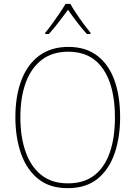

<svg xmlns="http://www.w3.org/2000/svg" viewBox="-20 -969 705 999"><path d="M605 -358Q605 -255 576.5 -171.5Q548 -88 488 -39Q428 10 332 10Q237 10 177 -39.5Q117 -89 88.5 -172.5Q60 -256 60 -359Q60 -471 92 -553.5Q124 -636 185.5 -680.5Q247 -725 336 -725Q425 -725 485 -680Q545 -635 575 -552.5Q605 -470 605 -358ZM86 -359Q86 -256 113.5 -178.5Q141 -101 195.5 -58Q250 -15 333 -15Q417 -15 471 -57Q525 -99 551.5 -176Q578 -253 578 -358Q578 -521 516 -610.5Q454 -700 336 -700Q252 -700 196.5 -657Q141 -614 113.5 -537.5Q86 -461 86 -359ZM346 -949Q358 -927 377.5 -898Q397 -869 417 -842Q437 -815 451 -798V-792H432Q407 -819 380.5 -854Q354 -889 334 -918Q313 -890 286 -854.5Q259 -819 234 -792H215V-798Q231 -817 251 -844.5Q271 -872 290 -900Q309 -928 321 -949Z"/></svg>

Font: Noto Sans Thai SemCond Thin
Style: Regular
Weight: 100
Width: 4
Designer: Monotype Design Team
Foundry: Monotype Imaging Inc.
Version: Version 2.002; ttfautohint (v1.8.4.7-5d5b)